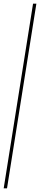

<svg xmlns="http://www.w3.org/2000/svg" viewBox="-33 -810 217 1040"><path d="M164 -790 5 210H-13L146 -790Z"/></svg>

Font: Georama SemiCondensed Thin
Style: Italic
Weight: 100
Width: 4
Italic angle: -9°
Designer: Jean-Baptiste Levee
Foundry: Production Type
Version: Version 1.000